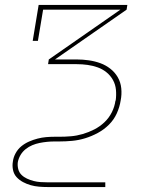

<svg xmlns="http://www.w3.org/2000/svg" viewBox="-20 -540 640 775"><path d="M173 215Q155 215 137.5 213.5Q120 212 104 207.5Q88 203 73 195Q58 187 47 175Q36 163 32.5 146Q29 129 32 112Q34 95 43 78.5Q52 62 66 50.5Q80 39 97 31.5Q114 24 131.5 19.5Q149 15 166 13.5Q183 12 200 12H219Q243 12 266.5 10Q290 8 314 1Q338 -6 360.5 -17.5Q383 -29 401.5 -46.5Q420 -64 431.5 -87Q443 -110 446 -134Q446 -134 446.5 -134Q447 -134 447 -134Q450 -156 448 -177.5Q446 -199 436 -217Q426 -235 410 -248Q394 -261 374.5 -268Q355 -275 333.5 -278Q312 -281 290 -281H174L177 -300L466 -501H154L133 -375H112L136 -520H494L491 -501L202 -300H290Q314 -300 338.5 -296.5Q363 -293 385 -285Q407 -277 425.5 -262.5Q444 -248 455.5 -228Q467 -208 469.5 -183.5Q472 -159 467 -134H457H467Q467 -134 467 -134Q467 -134 467 -134Q463 -108 451.5 -82.5Q440 -57 420 -37Q400 -17 375 -3.5Q350 10 324 18Q298 26 271.5 28.5Q245 31 219 31H200Q185 31 170 32.5Q155 34 140 37Q125 40 110.5 46Q96 52 83.5 62Q71 72 63 85.5Q55 99 52 114Q50 128 53.5 142Q57 156 66.5 165.5Q76 175 89 181Q102 187 115.5 190.5Q129 194 143.5 195Q158 196 173 196H405V215Z"/></svg>

Font: Iosevka Etoile Thin Oblique
Style: Regular
Weight: 100
Italic angle: -9°
Designer: Belleve Invis
Foundry: Belleve Invis
Version: Version 15.5.2; ttfautohint (v1.8.4)